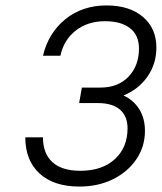

<svg xmlns="http://www.w3.org/2000/svg" viewBox="-20 -678 595 706"><path d="M271 -299 281 -356H350Q414 -356 452.5 -396Q491 -436 491 -500Q491 -548 458.5 -574Q426 -600 366 -600Q303 -600 259 -566Q215 -532 202 -473H138Q158 -557 220.5 -607.5Q283 -658 372 -658Q456 -658 505.5 -616Q555 -574 555 -503Q555 -443 522 -396Q489 -349 434 -327Q471 -310 492 -276.5Q513 -243 513 -197Q513 -139 481.5 -92.5Q450 -46 395.5 -19Q341 8 272 8Q178 8 125.5 -40Q73 -88 73 -173H138Q138 -113 173 -81.5Q208 -50 275 -50Q356 -50 402.5 -93Q449 -136 449 -206Q449 -251 421 -275Q393 -299 340 -299Z"/></svg>

Font: Overused Grotesk Book
Style: Italic
Weight: 350
Italic angle: -10°
Version: Version 0.003